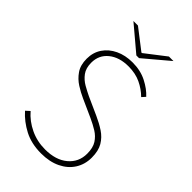

<svg xmlns="http://www.w3.org/2000/svg" viewBox="-250 -917 1017 1017"><g transform="rotate(45 258.0 -409.0)"><path d="M268 12Q195 12 140.5 -16.5Q86 -45 48 -88L70 -108Q105 -67 156.5 -42.5Q208 -18 268 -18Q348 -18 395 -57.5Q442 -97 442 -160Q442 -204 425 -230.5Q408 -257 380.5 -274Q353 -291 320 -306L218 -352Q189 -365 158 -384.5Q127 -404 105.5 -435Q84 -466 84 -514Q84 -561 108 -596.5Q132 -632 174 -652Q216 -672 270 -672Q330 -672 376 -648.5Q422 -625 450 -594L432 -574Q402 -604 362 -623Q322 -642 270 -642Q201 -642 158.5 -607.5Q116 -573 116 -516Q116 -475 135 -449.5Q154 -424 181.5 -408.5Q209 -393 232 -382L334 -336Q372 -319 404 -298Q436 -277 455 -245Q474 -213 474 -162Q474 -112 449 -72.5Q424 -33 377.5 -10.5Q331 12 268 12ZM258 -712 118 -830H152L266 -742H270L384 -830H418L278 -712Z"/></g></svg>

Font: Source Sans 3 ExtraLight ExtraLight
Style: Regular
Weight: 250
Version: Version 3.052;hotconv 1.1.0;makeotfexe 2.6.0